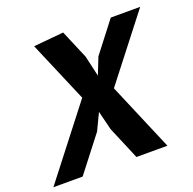

<svg xmlns="http://www.w3.org/2000/svg" viewBox="-145 -896 1034 1030"><g transform="rotate(-20 372.0 -381.0)"><path d="M383 -187.5 356 -296 310 -200 155 0H-12L297.5 -398.5L149.5 -746L321 -762L390 -599L417 -481L455 -577L588.5 -750H756.5L474.5 -387.5L639 0H462Z"/></g></svg>

Font: B612
Style: Bold Italic
Weight: 700
Italic angle: -10°
Designer: Nicolas Chauveau, Thomas Paillot, Jonathan Favre-Lamarine, Jean-Luc Vinot
Foundry: AIRBUS
Version: Version 1.008